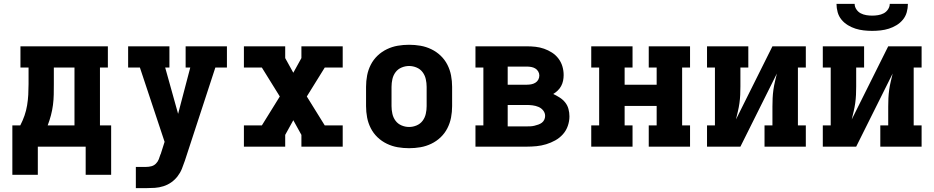

<svg xmlns="http://www.w3.org/2000/svg" viewBox="-20 -760 4840 995"><path d="M44 146V-110H85Q98 -135 107 -161Q116 -187 120.5 -214.5Q125 -242 126.5 -269.5Q128 -297 128 -325V-410H86V-520H539V-410H498V-110H556V146H424V0H176V146ZM366 -110V-410H259V-325Q259 -298 258.5 -270.5Q258 -243 254.5 -216Q251 -189 244 -162.5Q237 -136 227 -110Z M684 215V105H737Q751 105 764.5 101.5Q778 98 788 88Q798 78 803 65Q808 52 812 39H813V38L833 -25L705 -410H644V-520H858V-410H836L903 -170L966 -410H942V-520H1156V-410H1096L938 73Q931 94 922.5 115Q914 136 900 154Q886 172 867.5 185Q849 198 827 205Q805 212 782.5 213.5Q760 215 737 215Z M1244 0V-110H1337L1430 -260L1337 -410H1244V-520H1458V-459L1500 -383L1542 -459V-520H1756V-410H1663L1570 -260L1663 -110H1756V0H1542V-61L1500 -137L1458 -61V0Z M2100 8Q2070 8 2041 3Q2012 -2 1985 -15Q1958 -28 1936.5 -48.5Q1915 -69 1901.5 -95.5Q1888 -122 1882.5 -151Q1877 -180 1877 -210V-310Q1877 -340 1882.5 -369Q1888 -398 1901.5 -424.5Q1915 -451 1936.5 -471.5Q1958 -492 1985 -505Q2012 -518 2041 -523Q2070 -528 2100 -528Q2130 -528 2159 -523Q2188 -518 2215 -505Q2242 -492 2263.5 -471.5Q2285 -451 2298.5 -424.5Q2312 -398 2317.5 -369Q2323 -340 2323 -310V-210Q2323 -180 2317.5 -151Q2312 -122 2298.5 -95.5Q2285 -69 2263.5 -48.5Q2242 -28 2215 -15Q2188 -2 2159 3Q2130 8 2100 8ZM2100 -102Q2120 -102 2139 -110Q2158 -118 2170 -134Q2182 -150 2186.5 -170Q2191 -190 2191 -210V-310Q2191 -330 2186.5 -350Q2182 -370 2170 -386Q2158 -402 2139 -410Q2120 -418 2100 -418Q2080 -418 2061 -410Q2042 -402 2030 -386Q2018 -370 2013.5 -350Q2009 -330 2009 -310V-210Q2009 -190 2013.5 -170Q2018 -150 2030 -134Q2042 -118 2061 -110Q2080 -102 2100 -102Z M2444 0V-110H2485V-410H2444V-520H2710Q2733 -520 2755.5 -517.5Q2778 -515 2799.5 -507.5Q2821 -500 2840.5 -487.5Q2860 -475 2874 -456.5Q2888 -438 2894.5 -416Q2901 -394 2901 -371Q2901 -356 2898 -341.5Q2895 -327 2888 -314Q2881 -301 2870 -290.5Q2859 -280 2847 -273Q2864 -265 2880.5 -254.5Q2897 -244 2909 -229Q2921 -214 2926 -195Q2931 -176 2931 -157Q2931 -132 2922.5 -107.5Q2914 -83 2897 -64Q2880 -45 2857.5 -32.5Q2835 -20 2810.5 -12.5Q2786 -5 2760.5 -2.5Q2735 0 2710 0ZM2611 -321H2710Q2721 -321 2732.5 -323Q2744 -325 2754 -331Q2764 -337 2769.5 -347Q2775 -357 2775 -369Q2775 -380 2769 -390Q2763 -400 2753.5 -405.5Q2744 -411 2732.5 -413Q2721 -415 2710 -415H2611ZM2611 -105H2710Q2720 -105 2730 -105.5Q2740 -106 2750 -108.5Q2760 -111 2770 -114.5Q2780 -118 2788 -124Q2796 -130 2800.5 -139.5Q2805 -149 2805 -159Q2805 -175 2795 -187.5Q2785 -200 2770.5 -206Q2756 -212 2740.5 -214Q2725 -216 2710 -216H2611Z M3044 0V-110H3085V-410H3044V-520H3258V-410H3217V-321H3383V-410H3342V-520H3556V-410H3515V-110H3556V0H3342V-110H3383V-211H3217V-110H3258V0Z M3644 0V-110H3685V-410H3644V-520H3858V-410H3817V-312Q3817 -290 3816 -268.5Q3815 -247 3812 -225.5Q3809 -204 3804 -183Q3799 -162 3794 -141L3983 -520H4156V-410H4115V-110H4156V0H3942V-110H3983V-208Q3983 -230 3984 -251.5Q3985 -273 3988 -294.5Q3991 -316 3996 -337Q4001 -358 4006 -379L3817 0Z M4244 0V-110H4285V-410H4244V-520H4458V-410H4417V-312Q4417 -290 4416 -268.5Q4415 -247 4412 -225.5Q4409 -204 4404 -183Q4399 -162 4394 -141L4583 -520H4756V-410H4715V-110H4756V0H4542V-110H4583V-208Q4583 -230 4584 -251.5Q4585 -273 4588 -294.5Q4591 -316 4596 -337Q4601 -358 4606 -379L4417 0ZM4500 -600Q4478 -600 4456 -602.5Q4434 -605 4413.5 -611.5Q4393 -618 4374 -629.5Q4355 -641 4341 -658Q4327 -675 4321 -696.5Q4315 -718 4315 -740H4409Q4409 -725 4418 -711.5Q4427 -698 4440.5 -691Q4454 -684 4469.5 -681.5Q4485 -679 4500 -679Q4515 -679 4530.5 -681.5Q4546 -684 4559.5 -691Q4573 -698 4582 -711.5Q4591 -725 4591 -740H4685Q4685 -718 4679 -696.5Q4673 -675 4659 -658Q4645 -641 4626 -629.5Q4607 -618 4586.5 -611.5Q4566 -605 4544 -602.5Q4522 -600 4500 -600Z"/></svg>

Font: Iosevka Etoile Extrabold
Style: Regular
Weight: 800
Designer: Belleve Invis
Foundry: Belleve Invis
Version: Version 22.1.2; ttfautohint (v1.8.4)